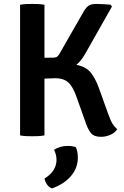

<svg xmlns="http://www.w3.org/2000/svg" viewBox="-20 -708 646 1004"><path d="M593 -32Q580.5 -13 556.5 -2.8Q532.5 7.5 508 7.5Q472 7.5 456 -11.5Q440 -30.5 427.5 -68L379.5 -203Q361 -256 336.2 -277.5Q311.5 -299 270.5 -299Q250.5 -299 212.5 -297V0Q197 3 179.5 3.8Q162 4.5 148.5 4.5Q135.5 4.5 117.5 3.8Q99.5 3 85 0V-683Q99.5 -686 117.5 -686.8Q135.5 -687.5 148.5 -687.5Q162 -687.5 179.5 -686.8Q197 -686 212.5 -683V-406Q236.5 -406.5 256 -406.5Q273 -406.5 280.5 -413Q288 -419.5 297 -437L412.5 -639Q425.5 -663.5 439.5 -675.5Q453.5 -687.5 483.5 -687.5Q499.5 -687.5 519.2 -686.2Q539 -685 558 -683.5L565.5 -674L426 -427.5Q405.5 -391 379.5 -369Q430.5 -359 455 -327.8Q479.5 -296.5 496.5 -249.5L545.5 -113Q558.5 -76.5 568.5 -60.8Q578.5 -45 593 -32ZM376.5 61.5Q387 83.5 387 116.5Q387 171 350.5 213.2Q314 255.5 252 277Q237 272 226.5 257.8Q216 243.5 213 225.5Q275.5 186.5 275.5 128Q275.5 100.5 262.5 75.5Q292.5 55 335.5 55Q357.5 55 376.5 61.5Z"/></svg>

Font: Signika Negative SC SemiBold
Style: Regular
Weight: 600
Designer: Anna Giedryś
Foundry: Anna Giedryś
Version: Version 2.000; ttfautohint (v1.8.3) -l 8 -r 50 -G 200 -x 9 -